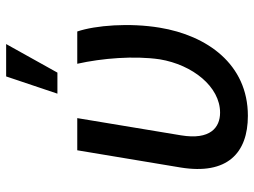

<svg xmlns="http://www.w3.org/2000/svg" viewBox="-121 -696 827 625"><g transform="rotate(-90 292.5 -383.5)"><path d="M115.8 -545.5 59.7 -208.8C35.2 -57.5 106.5 9.9 228 9.9C396.7 9.9 489.7 -123.9 514.9 -277C531.2 -375 522.7 -485.8 502.5 -545.5H397.4C415.5 -464.5 424 -360.1 411.9 -277C394.2 -170.1 322.8 -80.6 238.3 -80.6C189.6 -80.6 148.8 -112.9 164.4 -207.4L220.5 -545.5ZM300.1 -610.1H368.6L461.6 -777H356.2Z"/></g></svg>

Font: Margiela Sans Medium
Style: Italic
Weight: 500
Italic angle: -9.39999°
Designer: Stefan Endress, Andreas Faust
Version: Version 1.100;FEAKit 1.0